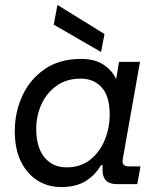

<svg xmlns="http://www.w3.org/2000/svg" viewBox="-20 -747 640 779"><path d="M228 12Q175 12 132.5 -14.5Q90 -41 65 -91.5Q40 -142 40 -215Q40 -292 71 -359Q102 -426 162 -467Q222 -508 310 -508Q367 -508 403 -482.5Q439 -457 451 -425L463 -496H548L478 -101Q473 -72 502 -72H550L537 0H453Q396 0 396 -58V-77H390Q366 -36 327 -12Q288 12 228 12ZM250 -68Q307 -68 346 -99Q385 -130 405 -179Q425 -228 425 -283Q425 -356 393 -392Q361 -428 307 -428Q250 -428 209.5 -399Q169 -370 148 -323.5Q127 -277 127 -225Q127 -149 160.5 -108.5Q194 -68 250 -68ZM390 -536 198 -647 213 -727 404 -609Z"/></svg>

Font: DM Mono
Style: Italic
Weight: 400
Italic angle: -10°
Designer: Colophon Foundry
Foundry: Colophon Foundry
Version: Version 1.000; ttfautohint (v1.8.2.53-6de2)